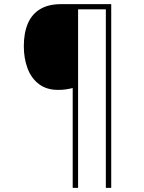

<svg xmlns="http://www.w3.org/2000/svg" viewBox="-20 -780 695 927"><path d="M517 127H491V-735H357V127H331V-355Q315 -351 298.5 -348.5Q282 -346 260 -346Q205 -346 168 -374Q131 -402 113 -450Q95 -498 95 -557Q95 -621 114.5 -666.5Q134 -712 174 -736Q214 -760 275 -760H517Z"/></svg>

Font: Noto Sans Hebrew Thin Thin
Style: Regular
Weight: 250
Version: Version 3.001